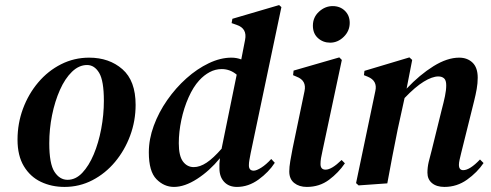

<svg xmlns="http://www.w3.org/2000/svg" viewBox="-20 -722 1932 756"><path d="M234 14Q183 14 141 -6Q99 -26 74 -67.5Q49 -109 49 -172Q49 -236 70.5 -294Q92 -352 130.5 -397.5Q169 -443 220.5 -469Q272 -495 331 -495Q410 -495 462 -449.5Q514 -404 514 -309Q514 -246 492.5 -188Q471 -130 433 -84.5Q395 -39 344 -12.5Q293 14 234 14ZM246 -14Q278 -14 304 -41.5Q330 -69 349 -114Q368 -159 378.5 -214.5Q389 -270 389 -325Q389 -404 370.5 -435Q352 -466 323 -466Q291 -466 263.5 -439.5Q236 -413 216 -368Q196 -323 185 -268.5Q174 -214 174 -158Q174 -77 194.5 -45.5Q215 -14 246 -14Z M665 14Q626 14 596 -16.5Q566 -47 566 -122Q566 -174 585.5 -227Q605 -280 638.5 -328Q672 -376 714 -413.5Q756 -451 802 -473Q848 -495 891 -495Q912 -495 930 -488L945 -565Q954 -610 912 -624L892 -631L895 -648L1079 -702L1088 -694L967 -119Q964 -103 962 -92Q960 -81 960 -71Q960 -50 979 -50Q990 -50 1009 -62Q1028 -74 1048 -96L1062 -81Q1038 -44 998 -15Q958 14 913 14Q881 14 862.5 -6Q844 -26 844 -59Q843 -76 846 -99Q805 -49 756 -17.5Q707 14 665 14ZM684 -158Q684 -108 700.5 -86Q717 -64 743 -64Q767 -64 793.5 -81.5Q820 -99 853 -137V-139L912 -428Q886 -450 853 -450Q828 -450 805.5 -438Q783 -426 764 -405Q741 -380 722.5 -338.5Q704 -297 694 -249.5Q684 -202 684 -158Z M1280 -554Q1252 -554 1232 -572Q1212 -590 1212 -621Q1212 -654 1236 -676Q1260 -698 1290 -698Q1319 -698 1338 -679.5Q1357 -661 1357 -632Q1357 -600 1333.5 -577Q1310 -554 1280 -554ZM1188 14Q1158 14 1138.5 -1.5Q1119 -17 1119 -47Q1119 -64 1123 -88Q1127 -112 1132 -137L1179 -363Q1188 -405 1148 -420L1134 -426L1136 -444L1316 -496L1326 -486L1250 -129Q1246 -112 1244 -99.5Q1242 -87 1242 -76Q1242 -54 1262 -54Q1286 -54 1325 -92L1338 -79Q1313 -42 1275.5 -14Q1238 14 1188 14Z M1392 8 1382 -1 1458 -364Q1467 -404 1428 -420L1413 -426L1415 -443L1592 -496L1603 -486L1581 -373Q1633 -428 1687 -461.5Q1741 -495 1788 -495Q1820 -495 1840.5 -475.5Q1861 -456 1861 -416Q1861 -394 1857 -371.5Q1853 -349 1847 -325L1796 -120Q1792 -104 1789.5 -92.5Q1787 -81 1787 -73Q1787 -52 1804 -52Q1830 -52 1870 -94L1884 -80Q1859 -43 1819 -14.5Q1779 14 1730 14Q1699 14 1681 -1Q1663 -16 1663 -42Q1663 -63 1668 -84.5Q1673 -106 1680 -131L1719 -289Q1727 -319 1732 -343Q1737 -367 1737 -386Q1737 -406 1728.5 -413.5Q1720 -421 1706 -421Q1682 -421 1648.5 -400.5Q1615 -380 1573 -336L1546 -213Q1535 -160 1525 -107Q1515 -54 1505 0Z"/></svg>

Font: DeepMind Serif Text
Style: Italic
Weight: 400
Italic angle: -12°
Designer: Frank Grießhammer / Modifications: Colophon Foundry
Foundry: Colophon Foundry
Version: Version 5.003; ttfautohint (v1.8.2)